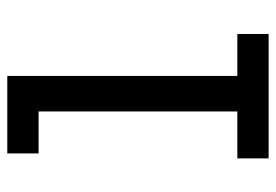

<svg xmlns="http://www.w3.org/2000/svg" viewBox="-138 -638 775 540"><g transform="rotate(-90 250.0 -367.5)"><path d="M75 0V-88H207V-647H89V-735H307V-88H425V0Z"/></g></svg>

Font: Iosevka SS18 Semibold
Style: Regular
Weight: 600
Monospace: yes
Designer: Belleve Invis
Foundry: Belleve Invis
Version: Version 25.1.1; ttfautohint (v1.8.4)